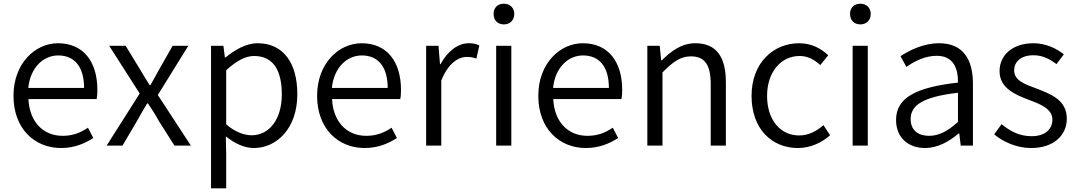

<svg xmlns="http://www.w3.org/2000/svg" viewBox="-20 -788 5830 1039"><path d="M310 13C384 13 439 -12 485 -41L456 -97C415 -69 373 -53 319 -53C211 -53 139 -132 134 -252H503C506 -266 507 -283 507 -301C507 -457 429 -554 294 -554C170 -554 53 -445 53 -269C53 -92 167 13 310 13ZM133 -312C144 -423 215 -488 295 -488C383 -488 435 -427 435 -312Z M557 0H643L720 -131C739 -164 757 -197 776 -228H781C802 -197 823 -164 841 -131L924 0H1013L834 -274L999 -540H914L844 -417C827 -387 811 -358 794 -327H790C771 -358 752 -387 735 -417L660 -540H571L736 -282Z M1122 231H1204V45L1202 -50C1252 -10 1304 13 1354 13C1478 13 1589 -94 1589 -278C1589 -445 1515 -554 1374 -554C1310 -554 1250 -517 1200 -477H1197L1189 -540H1122ZM1342 -56C1305 -56 1255 -71 1204 -115V-408C1259 -458 1308 -485 1355 -485C1463 -485 1505 -401 1505 -277C1505 -141 1436 -56 1342 -56Z M1953 13C2027 13 2082 -12 2128 -41L2099 -97C2058 -69 2016 -53 1962 -53C1854 -53 1782 -132 1777 -252H2146C2149 -266 2150 -283 2150 -301C2150 -457 2072 -554 1937 -554C1813 -554 1696 -445 1696 -269C1696 -92 1810 13 1953 13ZM1776 -312C1787 -423 1858 -488 1938 -488C2026 -488 2078 -427 2078 -312Z M2286 0H2368V-352C2405 -446 2461 -480 2506 -480C2528 -480 2540 -477 2558 -471L2574 -542C2556 -551 2540 -554 2517 -554C2456 -554 2401 -509 2364 -441H2361L2353 -540H2286Z M2665 0H2747V-540H2665ZM2707 -656C2739 -656 2763 -678 2763 -713C2763 -746 2739 -768 2707 -768C2673 -768 2651 -746 2651 -713C2651 -678 2673 -656 2707 -656Z M3150 13C3224 13 3279 -12 3325 -41L3296 -97C3255 -69 3213 -53 3159 -53C3051 -53 2979 -132 2974 -252H3343C3346 -266 3347 -283 3347 -301C3347 -457 3269 -554 3134 -554C3010 -554 2893 -445 2893 -269C2893 -92 3007 13 3150 13ZM2973 -312C2984 -423 3055 -488 3135 -488C3223 -488 3275 -427 3275 -312Z M3483 0H3565V-396C3621 -453 3662 -483 3719 -483C3794 -483 3826 -437 3826 -333V0H3908V-343C3908 -481 3856 -554 3743 -554C3669 -554 3613 -513 3561 -461H3558L3550 -540H3483Z M4298 13C4363 13 4425 -14 4472 -56L4436 -111C4402 -80 4356 -55 4305 -55C4201 -55 4131 -141 4131 -269C4131 -398 4206 -485 4307 -485C4352 -485 4387 -465 4419 -436L4462 -489C4424 -524 4375 -554 4304 -554C4167 -554 4047 -450 4047 -269C4047 -91 4156 13 4298 13Z M4594 0H4676V-540H4594ZM4636 -656C4668 -656 4692 -678 4692 -713C4692 -746 4668 -768 4636 -768C4602 -768 4580 -746 4580 -713C4580 -678 4602 -656 4636 -656Z M4986 13C5054 13 5116 -22 5168 -66H5171L5179 0H5245V-335C5245 -465 5193 -554 5062 -554C4975 -554 4899 -514 4853 -484L4885 -426C4926 -455 4984 -486 5049 -486C5142 -486 5165 -414 5164 -341C4932 -315 4829 -257 4829 -139C4829 -41 4897 13 4986 13ZM5008 -53C4953 -53 4908 -79 4908 -144C4908 -218 4973 -264 5164 -286V-128C5109 -79 5062 -53 5008 -53Z M5560 13C5685 13 5753 -59 5753 -145C5753 -248 5666 -279 5586 -310C5524 -333 5468 -353 5468 -407C5468 -451 5501 -489 5573 -489C5623 -489 5661 -468 5697 -441L5737 -494C5696 -527 5637 -554 5573 -554C5456 -554 5389 -487 5389 -403C5389 -311 5473 -276 5549 -247C5609 -225 5675 -199 5675 -141C5675 -91 5638 -51 5563 -51C5495 -51 5447 -78 5400 -116L5360 -61C5410 -19 5483 13 5560 13Z"/></svg>

Font: ChiuKong Gothic MN Normal
Style: Regular
Weight: 350
Designer: Ryoko NISHIZUKA 西塚涼子 (kana, bopomofo & ideographs); Paul D. Hunt (Latin, Greek & Cyrillic); Sandoll Communications 산돌커뮤니
Foundry: Adobe
Version: Version 1.300